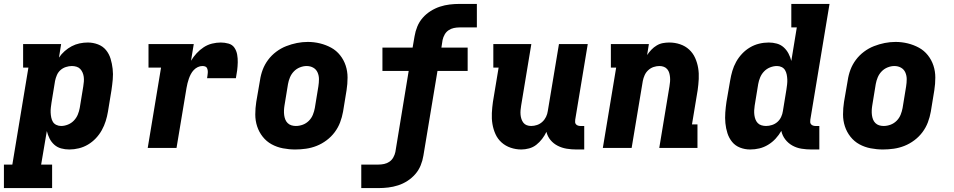

<svg xmlns="http://www.w3.org/2000/svg" viewBox="-51 -755 4871 980"><path d="M-31 205V85H12L94 -410H67V-530H261L250 -461Q262 -479 279 -494Q296 -509 315 -519Q334 -529 355 -533.5Q376 -538 397 -538Q424 -538 449 -528.5Q474 -519 490 -499.5Q506 -480 513.5 -455Q521 -430 524 -403.5Q527 -377 524.5 -349.5Q522 -322 518 -295L500 -185Q496 -161 488.5 -137Q481 -113 468.5 -90.5Q456 -68 438 -49Q420 -30 398 -17Q376 -4 351.5 2Q327 8 303 8Q281 8 261 2.5Q241 -3 226 -16.5Q211 -30 202 -48Q193 -66 188 -86L159 85H215V205ZM261 -112Q278 -112 295.5 -119Q313 -126 326 -139.5Q339 -153 346 -170Q353 -187 356 -204L374 -314Q376 -326 377 -338.5Q378 -351 376.5 -362.5Q375 -374 370.5 -384.5Q366 -395 358.5 -403Q351 -411 339.5 -414.5Q328 -418 316 -418Q301 -418 285.5 -413Q270 -408 258 -397.5Q246 -387 239.5 -372Q233 -357 230 -342L212 -232Q210 -219 208.5 -206Q207 -193 207.5 -180.5Q208 -168 210.5 -155.5Q213 -143 219 -133Q225 -123 236.5 -117.5Q248 -112 261 -112Z M703 0 771 -410H707V-530H938L924 -445Q936 -465 952.5 -483Q969 -501 989 -514Q1009 -527 1031.5 -532.5Q1054 -538 1076 -538Q1096 -538 1115.5 -532.5Q1135 -527 1145.5 -511.5Q1156 -496 1159.5 -476.5Q1163 -457 1162.5 -436.5Q1162 -416 1159.5 -396Q1157 -376 1153 -356H1006Q1007 -363 1008 -369.5Q1009 -376 1009.5 -383Q1010 -390 1009 -396.5Q1008 -403 1005 -408.5Q1002 -414 995.5 -416Q989 -418 982 -418Q970 -418 958.5 -412.5Q947 -407 938 -397.5Q929 -388 923 -376.5Q917 -365 913 -353.5Q909 -342 906 -330Q903 -318 901 -306L850 0Z M1456 8Q1424 8 1393 2Q1362 -4 1335.5 -18.5Q1309 -33 1290 -57Q1271 -81 1261.5 -110Q1252 -139 1252 -171Q1252 -203 1257 -235L1276 -345Q1280 -373 1290 -399.5Q1300 -426 1317.5 -449.5Q1335 -473 1359 -491Q1383 -509 1410 -519.5Q1437 -530 1464.5 -535.5Q1492 -541 1520 -541Q1552 -541 1582.5 -533.5Q1613 -526 1639.5 -511.5Q1666 -497 1685 -473Q1704 -449 1713.5 -420Q1723 -391 1723 -359Q1723 -327 1718 -295L1700 -185Q1695 -157 1685 -130.5Q1675 -104 1657.5 -80.5Q1640 -57 1616 -39Q1592 -21 1565.5 -10.5Q1539 0 1511 4Q1483 8 1456 8ZM1459 -112Q1477 -112 1494.5 -118.5Q1512 -125 1525.5 -138.5Q1539 -152 1546 -169.5Q1553 -187 1556 -204L1574 -314Q1577 -333 1577 -351Q1577 -369 1570 -385Q1563 -401 1548 -409.5Q1533 -418 1514 -418Q1497 -418 1479.5 -411Q1462 -404 1449 -390.5Q1436 -377 1429 -360Q1422 -343 1419 -326L1401 -216Q1399 -204 1398.5 -191.5Q1398 -179 1399.5 -167.5Q1401 -156 1405 -145.5Q1409 -135 1417 -127Q1425 -119 1436 -115.5Q1447 -112 1459 -112Z M1793 205V85H1881Q1895 85 1909.5 82Q1924 79 1936.5 70.5Q1949 62 1956.5 48.5Q1964 35 1967 21L2035 -393H1901V-512H2055L2065 -570Q2069 -595 2079 -619.5Q2089 -644 2106.5 -664Q2124 -684 2147 -698.5Q2170 -713 2194.5 -721Q2219 -729 2244 -732Q2269 -735 2294 -735H2383V-615H2294Q2280 -615 2265.5 -612Q2251 -609 2238.5 -600.5Q2226 -592 2218.5 -578.5Q2211 -565 2208 -551L2202 -512H2336V-393H2182L2110 40Q2106 65 2096 89.5Q2086 114 2068.5 134Q2051 154 2028.5 168.5Q2006 183 1981 191Q1956 199 1931 202Q1906 205 1881 205Z M2610 8Q2582 8 2555.5 -1Q2529 -10 2509 -28Q2489 -46 2478 -70.5Q2467 -95 2462.5 -122Q2458 -149 2459.5 -178Q2461 -207 2465 -235L2494 -410H2467V-530H2661L2609 -216Q2607 -204 2606 -192.5Q2605 -181 2606 -169.5Q2607 -158 2610.5 -147.5Q2614 -137 2620.5 -128.5Q2627 -120 2637.5 -116Q2648 -112 2660 -112Q2675 -112 2690 -117Q2705 -122 2717 -133Q2729 -144 2736 -158.5Q2743 -173 2745 -188L2802 -530H2949L2885 -144Q2884 -137 2884.5 -131Q2885 -125 2889 -120.5Q2893 -116 2899 -114Q2905 -112 2911 -112H2931V8H2891Q2866 8 2841.5 4Q2817 0 2795.5 -11Q2774 -22 2759 -40Q2744 -58 2738 -82Q2729 -63 2716 -46Q2703 -29 2686.5 -16Q2670 -3 2649.5 2.5Q2629 8 2610 8Z M3026 0 3094 -410H3067V-530H3261L3252 -474Q3262 -489 3274 -501.5Q3286 -514 3301 -523Q3316 -532 3332.5 -535Q3349 -538 3365 -538Q3394 -538 3420.5 -529Q3447 -520 3466.5 -502Q3486 -484 3497 -459.5Q3508 -435 3512.5 -408Q3517 -381 3515.5 -352Q3514 -323 3510 -295L3481 -120H3509V0H3314L3366 -314Q3368 -326 3369 -337.5Q3370 -349 3369 -360.5Q3368 -372 3365 -382.5Q3362 -393 3355 -401.5Q3348 -410 3337.5 -414Q3327 -418 3315 -418Q3300 -418 3285 -413Q3270 -408 3258 -397Q3246 -386 3239.5 -371.5Q3233 -357 3230 -342L3173 0Z M3778 8Q3751 8 3726.5 -1.5Q3702 -11 3686 -30.5Q3670 -50 3662 -75Q3654 -100 3651.5 -126.5Q3649 -153 3651 -180.5Q3653 -208 3657 -235L3676 -345Q3680 -369 3687 -393Q3694 -417 3706.5 -439.5Q3719 -462 3737 -481Q3755 -500 3777 -513Q3799 -526 3823.5 -532Q3848 -538 3873 -538Q3894 -538 3914 -532.5Q3934 -527 3949 -513.5Q3964 -500 3973.5 -482Q3983 -464 3988 -444L4016 -615H3988V-735H4183L4085 -144Q4084 -137 4084.5 -131Q4085 -125 4089 -120.5Q4093 -116 4099 -114Q4105 -112 4111 -112H4131V8H4091Q4065 8 4040 4Q4015 0 3993.5 -12Q3972 -24 3957 -43.5Q3942 -63 3937 -87Q3925 -66 3908 -47.5Q3891 -29 3869.5 -16Q3848 -3 3825 2.5Q3802 8 3778 8ZM3859 -112Q3874 -112 3889.5 -117Q3905 -122 3917 -132.5Q3929 -143 3936 -158Q3943 -173 3945 -188L3963 -298Q3965 -311 3966.5 -324Q3968 -337 3967.5 -349.5Q3967 -362 3964.5 -374.5Q3962 -387 3956 -397Q3950 -407 3939 -412.5Q3928 -418 3915 -418Q3897 -418 3879.5 -411Q3862 -404 3849 -390.5Q3836 -377 3829 -360Q3822 -343 3819 -326L3801 -216Q3799 -204 3798.5 -191.5Q3798 -179 3799.5 -167.5Q3801 -156 3805 -145.5Q3809 -135 3816.5 -127Q3824 -119 3835.5 -115.5Q3847 -112 3859 -112Z M4456 8Q4424 8 4393 2Q4362 -4 4335.5 -18.5Q4309 -33 4290 -57Q4271 -81 4261.5 -110Q4252 -139 4252 -171Q4252 -203 4257 -235L4276 -345Q4280 -373 4290 -399.5Q4300 -426 4317.5 -449.5Q4335 -473 4359 -491Q4383 -509 4410 -519.5Q4437 -530 4464.5 -535.5Q4492 -541 4520 -541Q4552 -541 4582.5 -533.5Q4613 -526 4639.5 -511.5Q4666 -497 4685 -473Q4704 -449 4713.5 -420Q4723 -391 4723 -359Q4723 -327 4718 -295L4700 -185Q4695 -157 4685 -130.5Q4675 -104 4657.5 -80.5Q4640 -57 4616 -39Q4592 -21 4565.5 -10.5Q4539 0 4511 4Q4483 8 4456 8ZM4459 -112Q4477 -112 4494.5 -118.5Q4512 -125 4525.5 -138.5Q4539 -152 4546 -169.5Q4553 -187 4556 -204L4574 -314Q4577 -333 4577 -351Q4577 -369 4570 -385Q4563 -401 4548 -409.5Q4533 -418 4514 -418Q4497 -418 4479.5 -411Q4462 -404 4449 -390.5Q4436 -377 4429 -360Q4422 -343 4419 -326L4401 -216Q4399 -204 4398.5 -191.5Q4398 -179 4399.5 -167.5Q4401 -156 4405 -145.5Q4409 -135 4417 -127Q4425 -119 4436 -115.5Q4447 -112 4459 -112Z"/></svg>

Font: Iosevka Curly Slab HvEx
Style: Italic
Weight: 900
Width: 7
Italic angle: -9°
Monospace: yes
Designer: Belleve Invis
Foundry: Belleve Invis
Version: Version 11.1.0; ttfautohint (v1.8.3)